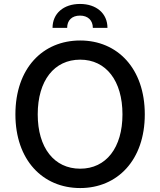

<svg xmlns="http://www.w3.org/2000/svg" viewBox="-20 -942 811 972"><path d="M386 10C574 10 713 -131 713 -363C713 -596 574 -737 386 -737C196 -737 58 -596 58 -363C58 -132 196 10 386 10ZM171 -363C171 -535 255 -640 386 -640C517 -640 600 -533 600 -363C600 -194 517 -88 386 -88C254 -88 171 -194 171 -363ZM246 -801H320C320 -839 344 -863 385 -863C425 -863 450 -839 450 -801H524C524 -874 468 -922 385 -922C302 -922 246 -874 246 -801Z"/></svg>

Font: Wafeq Medium
Style: Regular
Weight: 500
Designer: Rasmus Andersson & Azza Alameddine
Foundry: Google & TypeTogether
Version: Version 3.000;January 28, 2025;FontCreator 15.0.0.3014 64-bi